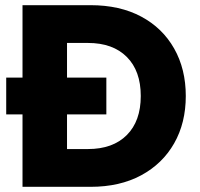

<svg xmlns="http://www.w3.org/2000/svg" viewBox="-20 -722 772 742"><path d="M4 -422H67V-702H330Q443 -702 525.5 -658Q608 -614 653 -534.5Q698 -455 698 -351Q698 -247 653 -168Q608 -89 525.5 -44.5Q443 0 330 0H67V-280H4ZM320 -146Q416 -146 470 -200Q524 -254 524 -351Q524 -448 470 -502Q416 -556 320 -556H239V-422H391V-280H239V-146Z"/></svg>

Font: Poppins
Style: Bold
Weight: 700
Designer: Ninad Kale (Devanagari), Jonny Pinhorn (Latin)
Version: Version 5.002